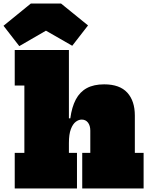

<svg xmlns="http://www.w3.org/2000/svg" viewBox="-67 -1075 846 1095"><path d="M326 -203H372V0H17V-203H72V-587H17V-790H326ZM448 -203V-330Q448 -358.5 434.8 -375.8Q421.5 -393 399 -393Q382 -393 365.2 -380.5Q348.5 -368 337.2 -338.8Q326 -309.5 326 -259L292 -400H334Q342.5 -464.5 365.5 -507.8Q388.5 -551 428.2 -572.5Q468 -594 527 -594Q615.5 -594 658.8 -546.8Q702 -499.5 702 -416V-203H752V0H402V-203ZM281 -1055 435 -930 345 -814 195 -900 43 -812 -47 -928 109 -1055Z"/></svg>

Font: Hepta Slab ExtraLight Black
Style: Regular
Weight: 900
Version: Version 1.102